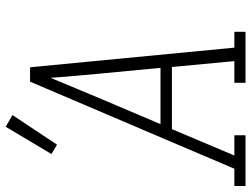

<svg xmlns="http://www.w3.org/2000/svg" viewBox="-136 -736 858 655"><g transform="rotate(-90 292.5 -409.0)"><path d="M-15 0V-38H44L132 -245L341 -735H390L457 -38H511V0H337V-38H411L391 -251H179L89 -38H158V0ZM388 -290 369 -490Q365 -534 361 -577.5Q357 -621 354 -665Q336 -621 317.5 -577.5Q299 -534 281 -490L196 -290ZM126 -643 94 -662 187 -818 227 -795Z"/></g></svg>

Font: Iosevka Slab XLtExObl
Style: Regular
Weight: 200
Width: 7
Italic angle: -9°
Monospace: yes
Designer: Belleve Invis
Foundry: Belleve Invis
Version: Version 11.1.1; ttfautohint (v1.8.3)